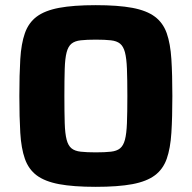

<svg xmlns="http://www.w3.org/2000/svg" viewBox="-20 -716 743 744"><path d="M351 8Q264.5 8 209 -2.4Q153.5 -12.9 122 -36.6Q90.6 -60.3 76.4 -100.7Q62.2 -141.2 58.6 -201.2Q55 -261.3 55 -344Q55 -426.7 58.6 -486.8Q62.2 -546.8 76.4 -587.3Q90.6 -627.7 122 -651.4Q153.5 -675.1 209 -685.6Q264.5 -696 351 -696Q437.4 -696 493 -685.6Q548.5 -675.1 580.1 -651.4Q611.8 -627.7 626.1 -587.3Q640.3 -546.8 644.1 -486.8Q647.9 -426.7 647.9 -344Q647.9 -261.3 644.1 -201.2Q640.3 -141.2 626.1 -100.7Q611.8 -60.3 580.1 -36.6Q548.5 -12.9 493 -2.4Q437.4 8 351 8ZM351 -125.6Q386.7 -125.6 409.5 -128.2Q432.4 -130.7 445.2 -141.1Q458.1 -151.6 464.2 -174.7Q470.3 -197.9 471.9 -238.9Q473.5 -279.8 473.5 -344Q473.5 -408.2 471.9 -449.1Q470.3 -490.1 464.2 -513.3Q458.1 -536.4 445.2 -546.9Q432.4 -557.3 409.5 -559.8Q386.7 -562.4 351 -562.4Q315.8 -562.4 293 -559.8Q270.1 -557.3 257.2 -546.9Q244.2 -536.4 238.2 -513.3Q232.1 -490.1 230.8 -449.1Q229.5 -408.2 229.5 -344Q229.5 -279.8 230.8 -238.9Q232.1 -197.9 238.2 -174.7Q244.2 -151.6 257.2 -141.1Q270.1 -130.7 293 -128.2Q315.8 -125.6 351 -125.6Z"/></svg>

Font: Saira Thin
Style: Regular
Weight: 100
Designer: Hector Gatti with collaboration of the Omnibus-Type team
Foundry: Omnibus-Type
Version: Version 1.101